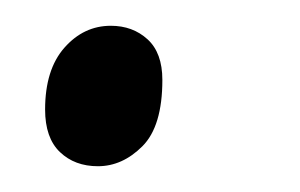

<svg xmlns="http://www.w3.org/2000/svg" viewBox="-20 -122 233 149"><path d="M56 7Q38 7 26.5 -4Q15 -15 15 -37Q15 -68 30 -85Q45 -102 66 -102Q83 -102 94.5 -91.5Q106 -81 106 -60Q106 -24 90.5 -8.5Q75 7 56 7Z"/></svg>

Font: Noto Serif Tamil Condensed Light
Style: Italic
Weight: 300
Width: 3
Italic angle: -12°
Designer: Indian Type Foundry, Tom Grace, and the Monotype Design Team
Foundry: Monotype Imaging Inc.
Version: Version 2.003; ttfautohint (v1.8.4.7-5d5b)